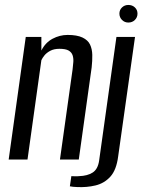

<svg xmlns="http://www.w3.org/2000/svg" viewBox="-20 -644 575 775"><path d="M15 0 84 -495H147V-440Q163 -472 192 -487.5Q221 -503 253 -503Q291 -503 313 -492.5Q335 -482 343.5 -464Q352 -446 352.5 -422.5Q353 -399 350 -372L298 0H222L273 -364Q275 -379 276 -394Q277 -409 273 -421Q269 -433 257 -440Q245 -447 220 -447Q198 -447 183 -439Q168 -431 159.5 -420.5Q151 -410 147 -401L91 0ZM291 111Q285 111 275 110Q265 109 262 108L268 67Q272 67 281.5 67.5Q291 68 299 67Q333 66 354 52.5Q375 39 380 5L450 -495H525L457 -13Q450 42 425.5 69Q401 96 365.5 104.5Q330 113 291 111ZM498 -553Q483 -553 472.5 -563.5Q462 -574 462 -589Q462 -604 472.5 -614Q483 -624 498 -624Q514 -624 524.5 -614Q535 -604 535 -589Q535 -574 524.5 -563.5Q514 -553 498 -553Z"/></svg>

Font: Alumni Sans Medium
Style: Italic
Weight: 500
Italic angle: -8°
Designer: Robert E. Leuschke
Foundry: Robert E. Leuschke
Version: Version 1.016